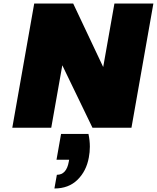

<svg xmlns="http://www.w3.org/2000/svg" viewBox="-20 -728 894 1094"><path d="M729 0H507L335 -356L272 0H50L175 -708H397L568 -346L632 -708H854ZM484 35Q492 72 492 108Q492 139 486 170Q472 247 421.5 296.5Q371 346 290 346L304 268Q359 268 372 193L374 182H302L328 35Z"/></svg>

Font: Fz Poppins Black
Style: Italic
Weight: 900
Italic angle: -10°
Designer: Ninad Kale (Devanagari), Jonny Pinhorn (Latin)
Foundry: Indian Type Foundry
Version: Vit hóa bi Vntype.Com & FontZin.Com